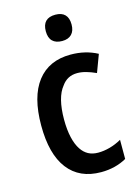

<svg xmlns="http://www.w3.org/2000/svg" viewBox="-115 -810 639 885"><g transform="rotate(-15 204.0 -368.0)"><path d="M256.3 9.8Q153.3 9.8 98.6 -61.3Q43.9 -132.3 43.9 -269Q43.9 -406.7 99.6 -478.5Q155.3 -550.3 258.8 -550.3Q329.6 -550.3 386.2 -520L355 -436.5Q330.1 -447.8 308.3 -453.9Q286.6 -460 266.6 -460Q242.2 -460 223.6 -450.2Q205.1 -440.4 191.9 -421.4Q172.4 -397.9 162.6 -359.4Q152.8 -320.8 152.8 -268.6Q152.8 -219.2 161.4 -182.6Q169.9 -146 185.5 -123Q199.2 -102.1 219 -91.3Q238.8 -80.6 266.1 -80.6Q293 -80.6 321.5 -88.4Q350.1 -96.2 377.9 -111.8V-20.5Q352.5 -5.9 321.5 2Q290.5 9.8 256.3 9.8ZM238.8 -620.6Q208.5 -620.6 192.6 -636.5Q176.8 -652.3 176.8 -683.6Q176.8 -714.8 192.4 -730.5Q208 -746.1 238.8 -746.1Q269 -746.1 284.4 -730.2Q299.8 -714.4 299.8 -683.6Q299.8 -652.8 283.9 -636.7Q268.1 -620.6 238.8 -620.6Z"/></g></svg>

Font: Open Sans
Style: Regular
Weight: 600
Width: 3
Foundry: Ascender Corporation
Version: Version 1.000